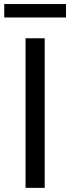

<svg xmlns="http://www.w3.org/2000/svg" viewBox="-28 -908 338 928"><path d="M95.5 0V-723H188V0ZM-7.5 -823.5V-888.5H291V-823.5Z"/></svg>

Font: Public Sans Thin
Style: Regular
Weight: 400
Version: Version 2.001